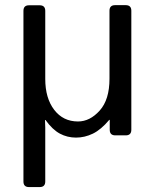

<svg xmlns="http://www.w3.org/2000/svg" viewBox="-20 -533 606 756"><path d="M94.2 203.6Q72.3 203.6 72.3 181.6V-490.2Q72.3 -512.2 94.2 -512.2H136.2Q158.2 -512.2 158.2 -490.2V-222.2Q158.2 -146.5 193.4 -100.6Q228.5 -54.7 287.1 -54.7Q334 -54.7 372.6 -97.7Q411.1 -140.6 411.1 -222.7V-490.7Q411.1 -512.7 433.1 -512.7H475.1Q497.1 -512.7 497.1 -490.7V-22Q497.1 0 475.1 0H434.1Q412.1 0 412.1 -22V-61H410.2Q377.9 -22.5 345.7 -6.8Q313.5 8.8 279.3 8.8Q245.1 8.8 215.8 -6.8Q186.5 -22.5 159.2 -60.5H157.2Q158.2 -45.9 158.2 -31.2V181.6Q158.2 203.6 136.2 203.6Z"/></svg>

Font: Istok
Style: Regular
Weight: 500
Designer: Andrey V. Panov
Foundry: Andrey V. Panov
Version: Version 1.0.3